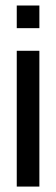

<svg xmlns="http://www.w3.org/2000/svg" viewBox="-20 -687 207 707"><path d="M125 0H41.7V-500H125ZM125 -583.3H41.7V-666.7H125Z"/></svg>

Font: Yulong
Style: Regular
Weight: 400
Designer: GGBotNet
Foundry: f0n7.com
Version: 1.00